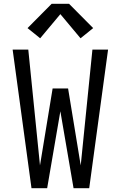

<svg xmlns="http://www.w3.org/2000/svg" viewBox="-20 -998 640 1018"><path d="M147 0 47 -735H130L192 -121L259 -529H341L408 -121L470 -735H553L453 0H370L300 -408L230 0ZM193 -795 126 -849 254 -978H346L474 -849L407 -795L300 -923Z"/></svg>

Font: Iosevka Mono
Style: Regular
Weight: 400
Designer: Belleve Invis
Foundry: Belleve Invis
Version: Version 11.1.1